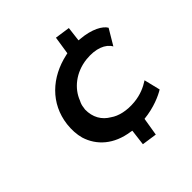

<svg xmlns="http://www.w3.org/2000/svg" viewBox="-182 -696 915 915"><g transform="rotate(-45 275.5 -238.5)"><path d="M512 -46 492 -128 489 -126C466 -111 430 -93 383 -89C331 -84 284 -95 255 -116C215 -139 192 -178 193 -230L195 -242C196 -254 200 -266 206 -277C228 -336 287 -385 367 -394C435 -401 482 -381 501 -347L548 -426C534 -451 488 -478 414 -484L404 -485L413 -559L337 -570L323 -479L314 -477C189 -450 98 -365 83 -241C79 -206 81 -174 89 -145C112 -71 173 -15 272 -1L281 1L271 82L347 93L362 2C432 -5 486 -30 512 -46Z"/></g></svg>

Font: Bluebird
Style: LiExtObl
Weight: 300
Designer: Jasper
Foundry: Cannot Into Space Fonts
Version: Version 0.98